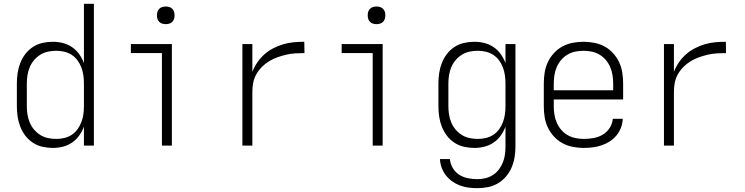

<svg xmlns="http://www.w3.org/2000/svg" viewBox="-20 -760 3890 1002"><path d="M256 12Q229 12 202 6Q175 0 152 -15Q129 -30 112.5 -51.5Q96 -73 86 -98.5Q76 -124 72 -151Q68 -178 68 -205V-325Q68 -352 72 -379Q76 -406 86 -431.5Q96 -457 112.5 -478.5Q129 -500 152 -515Q175 -530 202 -536Q229 -542 256 -542Q282 -542 308 -535.5Q334 -529 356 -514Q378 -499 393.5 -477Q409 -455 418 -431V-740H470V0H418V-99Q409 -75 393.5 -53Q378 -31 356 -16Q334 -1 308 5.5Q282 12 256 12ZM274 -35Q295 -35 316 -40Q337 -45 354.5 -56.5Q372 -68 384.5 -85.5Q397 -103 404.5 -122.5Q412 -142 415 -163Q418 -184 418 -205V-325Q418 -346 415 -367Q412 -388 404.5 -408Q397 -428 384.5 -445Q372 -462 354.5 -473.5Q337 -485 316 -490Q295 -495 274 -495Q252 -495 230.5 -490.5Q209 -486 190.5 -474.5Q172 -463 158 -446.5Q144 -430 135.5 -410Q127 -390 123.5 -368.5Q120 -347 120 -325V-205Q120 -183 123.5 -161.5Q127 -140 135.5 -120Q144 -100 158 -83.5Q172 -67 190.5 -55.5Q209 -44 230.5 -39.5Q252 -35 274 -35Z M825 0V-483H663V-530H877V0ZM845 -634Q836 -634 827 -636.5Q818 -639 811 -646Q804 -653 801.5 -662Q799 -671 799 -680Q799 -689 801.5 -698Q804 -707 811 -714Q818 -721 827 -723.5Q836 -726 845 -726Q854 -726 863 -723.5Q872 -721 879 -714Q886 -707 888.5 -698Q891 -689 891 -680Q891 -671 888.5 -662Q886 -653 879 -646Q872 -639 863 -636.5Q854 -634 845 -634Z M1245 0V-530H1297V-385Q1307 -411 1323 -434.5Q1339 -458 1360 -476.5Q1381 -495 1406 -508Q1431 -521 1458 -529Q1485 -537 1512.5 -539.5Q1540 -542 1568 -542L1569 -483Q1545 -483 1521 -481.5Q1497 -480 1473.5 -474.5Q1450 -469 1427.5 -461Q1405 -453 1384.5 -440.5Q1364 -428 1347 -411Q1330 -394 1318 -373Q1306 -352 1301.5 -328.5Q1297 -305 1297 -281V0Z M1925 0V-483H1763V-530H1977V0ZM1945 -634Q1936 -634 1927 -636.5Q1918 -639 1911 -646Q1904 -653 1901.5 -662Q1899 -671 1899 -680Q1899 -689 1901.5 -698Q1904 -707 1911 -714Q1918 -721 1927 -723.5Q1936 -726 1945 -726Q1954 -726 1963 -723.5Q1972 -721 1979 -714Q1986 -707 1988.5 -698Q1991 -689 1991 -680Q1991 -671 1988.5 -662Q1986 -653 1979 -646Q1972 -639 1963 -636.5Q1954 -634 1945 -634Z M2471 222Q2448 222 2425 219Q2402 216 2380.5 208Q2359 200 2340 186.5Q2321 173 2307 155Q2293 137 2285 115Q2277 93 2276 70H2328Q2330 94 2342.5 116Q2355 138 2376 151.5Q2397 165 2421.5 170Q2446 175 2471 175Q2492 175 2513 170Q2534 165 2552 153.5Q2570 142 2583 125Q2596 108 2604 88.5Q2612 69 2615 47.5Q2618 26 2618 5V-99Q2609 -75 2593.5 -53Q2578 -31 2556 -16Q2534 -1 2508 5.5Q2482 12 2456 12Q2429 12 2402 6Q2375 0 2352 -15Q2329 -30 2312.5 -51.5Q2296 -73 2286 -98.5Q2276 -124 2272 -151Q2268 -178 2268 -205V-325Q2268 -352 2272 -379Q2276 -406 2286 -431.5Q2296 -457 2312.5 -478.5Q2329 -500 2352 -515Q2375 -530 2402 -536Q2429 -542 2456 -542Q2482 -542 2508 -535.5Q2534 -529 2556 -514Q2578 -499 2593.5 -477Q2609 -455 2618 -431V-530H2670V5Q2670 33 2665.5 60.5Q2661 88 2650 114Q2639 140 2620.5 161.5Q2602 183 2578 197Q2554 211 2526.5 216.5Q2499 222 2471 222ZM2474 -35Q2495 -35 2516 -40Q2537 -45 2554.5 -56.5Q2572 -68 2584.5 -85Q2597 -102 2604.5 -122Q2612 -142 2615 -163Q2618 -184 2618 -205V-325Q2618 -346 2615 -367Q2612 -388 2604.5 -408Q2597 -428 2584.5 -445Q2572 -462 2554.5 -473.5Q2537 -485 2516 -490Q2495 -495 2474 -495Q2452 -495 2430.5 -490.5Q2409 -486 2390.5 -474.5Q2372 -463 2358 -446.5Q2344 -430 2335.5 -410Q2327 -390 2323.5 -368.5Q2320 -347 2320 -325V-205Q2320 -183 2323.5 -161.5Q2327 -140 2335.5 -120Q2344 -100 2358 -83.5Q2372 -67 2390.5 -55.5Q2409 -44 2430.5 -39.5Q2452 -35 2474 -35Z M3026 12Q2998 12 2969.5 6.5Q2941 1 2916 -12.5Q2891 -26 2871.5 -47Q2852 -68 2839.5 -94Q2827 -120 2822.5 -148Q2818 -176 2818 -205V-325Q2818 -353 2822.5 -381.5Q2827 -410 2839 -435.5Q2851 -461 2870.5 -482.5Q2890 -504 2915 -517.5Q2940 -531 2968.5 -536.5Q2997 -542 3025 -542Q3053 -542 3081.5 -536.5Q3110 -531 3135 -517.5Q3160 -504 3179.5 -482.5Q3199 -461 3211 -435.5Q3223 -410 3227.5 -381.5Q3232 -353 3232 -325V-241H2870V-205Q2870 -183 2873.5 -161.5Q2877 -140 2885.5 -120Q2894 -100 2908.5 -83Q2923 -66 2942 -55Q2961 -44 2983 -39.5Q3005 -35 3026 -35Q3052 -35 3077.5 -39.5Q3103 -44 3125 -57Q3147 -70 3161.5 -92Q3176 -114 3178 -140H3230Q3229 -116 3220.5 -93.5Q3212 -71 3197 -53Q3182 -35 3162 -22Q3142 -9 3119.5 -1.5Q3097 6 3073.5 9Q3050 12 3026 12ZM3180 -289V-325Q3180 -347 3176.5 -368.5Q3173 -390 3164.5 -410Q3156 -430 3141.5 -447Q3127 -464 3108.5 -475Q3090 -486 3068.5 -490.5Q3047 -495 3025 -495Q3003 -495 2981.5 -490.5Q2960 -486 2941.5 -475Q2923 -464 2908.5 -447Q2894 -430 2885.5 -410Q2877 -390 2873.5 -368.5Q2870 -347 2870 -325V-289Z M3445 0V-530H3497V-385Q3507 -411 3523 -434.5Q3539 -458 3560 -476.5Q3581 -495 3606 -508Q3631 -521 3658 -529Q3685 -537 3712.5 -539.5Q3740 -542 3768 -542L3769 -483Q3745 -483 3721 -481.5Q3697 -480 3673.5 -474.5Q3650 -469 3627.5 -461Q3605 -453 3584.5 -440.5Q3564 -428 3547 -411Q3530 -394 3518 -373Q3506 -352 3501.5 -328.5Q3497 -305 3497 -281V0Z"/></svg>

Font: Lode Dark Term
Style: Regular
Weight: 400
Monospace: yes
Designer: Belleve Invis
Foundry: Belleve Invis
Version: Version 29.2.0